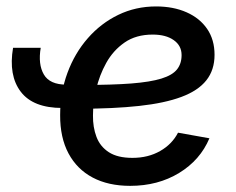

<svg xmlns="http://www.w3.org/2000/svg" viewBox="-20 -572 742 603"><path d="M175.8 -232.9Q84 -232.9 45.2 -283.9Q6.3 -335 21 -421.9H107.9Q99.1 -370.1 117.7 -338.1Q136.2 -306.2 188.5 -306.2ZM388.7 11.7Q320.3 11.7 271 -14.4Q221.7 -40.5 195.1 -90.3Q168.5 -140.1 168.9 -210.4Q168.9 -281.2 191.9 -343.3Q214.8 -405.3 255.9 -452.1Q296.9 -499 351.6 -525.4Q406.2 -551.8 470.2 -551.8Q524.4 -551.8 565.9 -533.4Q607.4 -515.1 630.6 -481.2Q653.8 -447.3 653.8 -399.9Q653.8 -352.1 627.9 -319.6Q602.1 -287.1 549.6 -267.6Q497.1 -248 417 -239.3Q336.9 -230.5 229 -230.5L242.2 -305.2Q332.5 -305.2 392.3 -309.8Q452.1 -314.5 486.8 -325.2Q521.5 -335.9 535.9 -354Q550.3 -372.1 550.3 -398.9Q550.3 -428.7 525.6 -446Q501 -463.4 459.5 -463.4Q407.2 -463.4 371.3 -438.5Q335.4 -413.6 313.7 -374.5Q292 -335.4 282 -291.5Q272 -247.6 272 -209.5Q271.5 -172.4 283 -142.1Q294.4 -111.8 321.8 -94Q349.1 -76.2 396 -76.2Q445.3 -76.2 482.9 -97.7Q520.5 -119.1 539.1 -155.3L637.7 -137.7Q608.9 -69.3 542.5 -28.8Q476.1 11.7 388.7 11.7Z"/></svg>

Font: Inter 17pt Medium
Style: Italic
Weight: 500
Italic angle: -9.3988°
Version: Version 4.001;git-66647c0bb